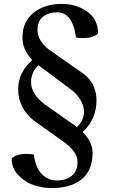

<svg xmlns="http://www.w3.org/2000/svg" viewBox="-20 -857 577 983"><path d="M412 -476Q474 -426 474 -342Q474 -247 403 -181Q454 -130 454 -75Q454 15 398.5 60.5Q343 106 244 106Q197 106 152 90.5Q107 75 73.5 39.5Q40 4 40 -45Q62 -69 115 -69Q132 -69 153 -66Q162 3 195 35Q228 67 269 67Q318 67 347.5 43Q377 19 377 -28Q377 -75 318 -122L153 -240Q73 -304 73 -401Q73 -486 145 -550Q95 -601 95 -665Q95 -746 151.5 -791.5Q208 -837 297 -837Q370 -837 426 -798Q482 -759 482 -686Q458 -662 406 -662Q387 -662 369 -665Q352 -794 272 -794Q229 -794 200.5 -771.5Q172 -749 172 -703Q172 -649 231 -603ZM210 -322 365 -213 373 -206Q410 -239 410 -285Q410 -315 391.5 -346.5Q373 -378 339 -402L184 -518Q181 -519 177 -523Q139 -487 139 -436Q139 -375 210 -322Z"/></svg>

Font: Adamina
Style: Regular
Weight: 400
Designer: Cyreal (www.cyreal.org)
Foundry: Alexei Vanyashin
Version: Version 1.013